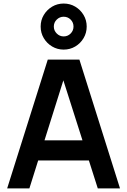

<svg xmlns="http://www.w3.org/2000/svg" viewBox="-20 -1053 711 1073"><path d="M335.7 -775.8Q300.6 -775.8 271.3 -793.2Q242 -810.6 224.6 -839.9Q207.2 -869.2 207.2 -904.5Q207.2 -940.2 224.6 -969.2Q242 -998.3 271.2 -1015.8Q300.5 -1033.2 335.7 -1033.2Q371.6 -1033.2 400.7 -1015.8Q429.8 -998.3 447.1 -969.2Q464.5 -940.2 464.5 -904.5Q464.5 -869.2 447.1 -839.9Q429.8 -810.6 400.6 -793.2Q371.5 -775.8 335.7 -775.8ZM335.8 -849.5Q358.9 -849.5 374.9 -865.8Q390.8 -882 390.8 -904.5Q390.8 -927.5 374.9 -943.5Q358.9 -959.5 335.8 -959.5Q313.3 -959.5 297.1 -943.5Q280.8 -927.5 280.8 -904.5Q280.8 -882 297.1 -865.8Q313.3 -849.5 335.8 -849.5ZM20 0 247 -720H423.7L650.7 0H526.5L320.7 -646H347.3L144.2 0ZM146.7 -156.2V-268.7H524.7V-156.2Z"/></svg>

Font: Manrope ExtraLight
Style: Regular
Weight: 200
Designer: Mikhail Sharanda
Foundry: Mikhail Sharanda
Version: Version 4.505